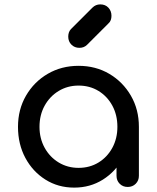

<svg xmlns="http://www.w3.org/2000/svg" viewBox="-20 -851 715 875"><path d="M318 4Q245 4 187 -32.5Q129 -69 95.5 -131.5Q62 -194 62 -273Q62 -352 98.5 -415Q135 -478 197.5 -514.5Q260 -551 338 -551Q416 -551 478 -514.5Q540 -478 576.5 -415Q613 -352 613 -273H574Q574 -194 540.5 -131.5Q507 -69 449 -32.5Q391 4 318 4ZM338 -86Q389 -86 429 -110.5Q469 -135 492 -177.5Q515 -220 515 -273Q515 -327 492 -369.5Q469 -412 429 -436.5Q389 -461 338 -461Q288 -461 247.5 -436.5Q207 -412 183.5 -369.5Q160 -327 160 -273Q160 -220 183.5 -177.5Q207 -135 247.5 -110.5Q288 -86 338 -86ZM562 1Q540 1 525.5 -13.5Q511 -28 511 -50V-203L530 -309L613 -273V-50Q613 -28 598.5 -13.5Q584 1 562 1ZM342 -633Q320 -633 305.5 -647.5Q291 -662 291 -684Q291 -705 303 -718L401 -816Q416 -831 437 -831Q460 -831 474 -816Q488 -801 488 -779Q488 -769 485 -760Q482 -751 474 -744L377 -647Q363 -633 342 -633Z"/></svg>

Font: Comfortaa
Style: Bold
Weight: 700
Designer: Johan Aakerlund
Foundry: Johan Aakerlund
Version: Version 3.104; ttfautohint (v1.8.1.43-b0c9)